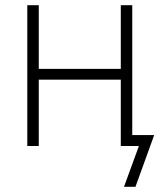

<svg xmlns="http://www.w3.org/2000/svg" viewBox="-20 -559 611 735"><path d="M456.5 -295.4V-253.9H116.2V-295.4ZM128.4 -539.1V0H84.5V-539.1ZM486.3 -539.1V0H442.4V-539.1ZM454.6 156.2 511.7 0H460V-42H570.3L498.5 156.2Z"/></svg>

Font: Inter 18pt ExtraLight
Style: Regular
Weight: 250
Designer: Rasmus Andersson
Foundry: rsms
Version: Version 4.001;git-66647c0bb